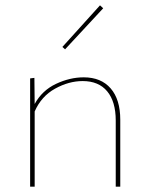

<svg xmlns="http://www.w3.org/2000/svg" viewBox="-20 -700 565 720"><path d="M224 -515 214 -524 355 -680 367 -669ZM431 -251V0H414V-248Q414 -319 382 -357.5Q350 -396 290 -396Q238 -396 186.5 -367.5Q135 -339 110 -282V0H93V-406L109 -408L110 -310Q138 -361 190 -385.5Q242 -410 294 -410Q359 -410 395 -368.5Q431 -327 431 -251Z"/></svg>

Font: Ysabeau Infant Thin
Style: Regular
Weight: 200
Designer: Christian Thalmann (Catharsis Fonts)
Version: Version 0.003